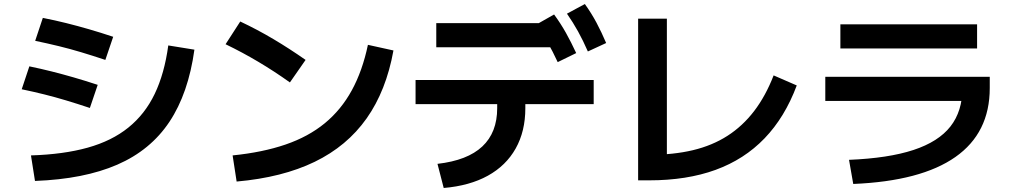

<svg xmlns="http://www.w3.org/2000/svg" viewBox="-20 -865 5040 955"><path d="M134 -92Q296 -97 416 -130.5Q536 -164 618.5 -230.5Q701 -297 749.5 -398Q798 -499 817 -639L947 -618Q917 -401 823 -259.5Q729 -118 563.5 -46Q398 26 154 35ZM427 -328Q364 -349 309 -365.5Q254 -382 200 -395.5Q146 -409 88 -421L126 -535Q184 -523 237.5 -509.5Q291 -496 346.5 -480Q402 -464 466 -443ZM504 -567Q441 -588 384.5 -605Q328 -622 272.5 -635.5Q217 -649 155 -662L193 -776Q254 -764 310 -750Q366 -736 423 -719.5Q480 -703 543 -682Z M1137 -92Q1286 -107 1400 -146Q1514 -185 1595.5 -252Q1677 -319 1730 -416Q1783 -513 1810 -642L1937 -614Q1901 -414 1803.5 -276Q1706 -138 1545 -60Q1384 18 1157 38ZM1422 -455Q1345 -510 1265 -557.5Q1185 -605 1102 -645L1175 -758Q1260 -718 1340 -670.5Q1420 -623 1500 -567Z M2156 -50Q2305 -67 2379 -136.5Q2453 -206 2453 -327V-347H2047V-467H2933V-347H2593V-327Q2593 -212 2545 -126.5Q2497 -41 2406.5 9Q2316 59 2187 70ZM2150 -630V-750H2747V-630ZM2754 -556Q2729 -610 2703.5 -654.5Q2678 -699 2646 -742L2736 -793Q2769 -748 2795 -701.5Q2821 -655 2846 -601ZM2904 -609Q2880 -664 2855 -709Q2830 -754 2800 -797L2889 -845Q2922 -799 2947 -752Q2972 -705 2995 -651Z M3154 32V-772H3297V2L3210 -95Q3330 -95 3426.5 -118Q3523 -141 3598.5 -189.5Q3674 -238 3731 -312.5Q3788 -387 3828 -490L3943 -440Q3884 -282 3783 -177Q3682 -72 3539 -20Q3396 32 3209 32Z M4203 -70Q4399 -78 4523.5 -119Q4648 -160 4707.5 -236Q4767 -312 4767 -427L4830 -363H4085V-483H4903V-427Q4903 -204 4732 -84Q4561 36 4224 50ZM4160 -624V-744H4840V-624Z"/></svg>

Font: M PLUS 2 Thin
Style: Bold
Weight: 700
Version: Version 1.001